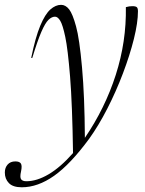

<svg xmlns="http://www.w3.org/2000/svg" viewBox="-97 -542 598 794"><path d="M36.5 -302.5H32Q49.5 -388 69.5 -435.8Q89.5 -483.5 111.2 -502.8Q133 -522 155.5 -522Q174.5 -522 189 -503.2Q203.5 -484.5 217.5 -433Q231.5 -383 242.2 -263.2Q253 -143.5 254 28Q337.5 -94.5 381.8 -232.5Q426 -370.5 423.5 -512.5Q437 -516.5 450.5 -516.5Q464 -516.5 468.8 -512.2Q473.5 -508 473.5 -495.5Q473.5 -449 456.8 -381.5Q440 -314 411.5 -238.8Q383 -163.5 346.8 -92.8Q310.5 -22 272 31.5Q194.5 137 127 184.8Q59.5 232.5 -7 232.5Q-43.5 232.5 -60.2 215.2Q-77 198 -77 171.5Q-77 151.5 -65.5 138.5Q-54 125.5 -33.5 125.5Q-16 125.5 -10.5 134.5Q-5 143.5 -10 167Q-15.5 191 -9.8 199.2Q-4 207.5 12 207.5Q55.5 207.5 104.5 178.5Q153.5 149.5 205 91Q202 -110.5 192.8 -225Q183.5 -339.5 173 -389Q162.5 -439 152.2 -456Q142 -473 130.5 -473Q117 -473 103.5 -460Q90 -447 74 -410.2Q58 -373.5 36.5 -302.5Z"/></svg>

Font: Newsreader 72pt Light
Style: Italic
Weight: 300
Italic angle: -17°
Designer: Hugues Gentile
Foundry: Production Type
Version: Version 1.003; ttfautohint (v1.8.3)